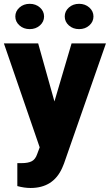

<svg xmlns="http://www.w3.org/2000/svg" viewBox="-22 -751 563 985"><path d="M257.3 -230.5 345.2 -528.3H521.5L306.2 88.4L296.9 110.8Q251 213.4 134.8 213.4Q102.5 213.4 66.9 203.6V85.9H88.4Q123 85.9 141.4 75.9Q159.7 65.9 168.5 40L181.6 4.9L-2 -528.3H173.8ZM56.6 -666.5Q56.6 -693.4 77.9 -712.4Q99.1 -731.4 130.4 -731.4Q161.6 -731.4 182.9 -712.4Q204.1 -693.4 204.1 -666.5Q204.1 -639.6 182.9 -620.6Q161.6 -601.6 130.4 -601.6Q99.1 -601.6 77.9 -620.6Q56.6 -639.6 56.6 -666.5ZM310.1 -666.5Q310.1 -693.4 331.3 -712.4Q352.5 -731.4 383.8 -731.4Q415 -731.4 436.3 -712.4Q457.5 -693.4 457.5 -666.5Q457.5 -639.6 436.3 -620.6Q415 -601.6 383.8 -601.6Q352.5 -601.6 331.3 -620.6Q310.1 -639.6 310.1 -666.5Z"/></svg>

Font: Roboto Black
Style: Regular
Weight: 900
Designer: Google
Version: Version 2.134; 2016